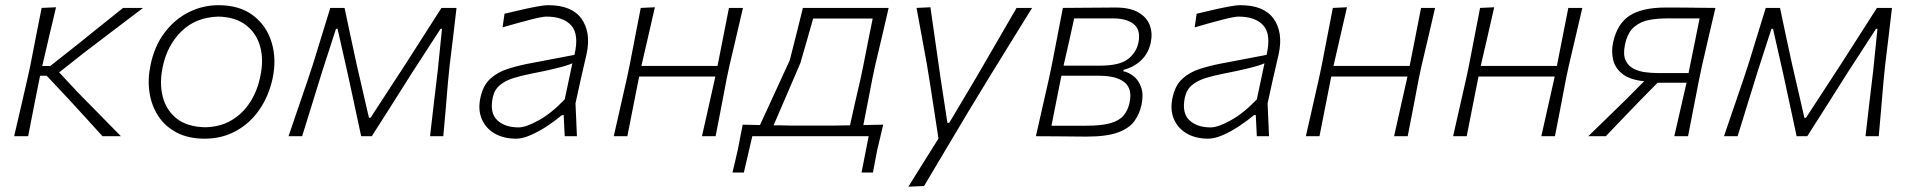

<svg xmlns="http://www.w3.org/2000/svg" viewBox="-20 -525 7365 740"><path d="M34.5 0Q47.5 -56 59.5 -107.5Q71.5 -159 85.5 -220.5L96.5 -270.5Q108.5 -332.5 119 -386.2Q129.5 -440 140.5 -494.5L196 -497Q182.5 -441 170 -387.2Q157.5 -333.5 143.5 -273.5L142.5 -270.5H173.5L273 -349Q318 -385.5 363.8 -422Q409.5 -458.5 454.5 -494.5H531.5Q474.5 -451.5 418 -408.5Q361.5 -365.5 305 -322.5L208 -246L277.5 -171.5Q319.5 -128.5 362 -85.5Q404.5 -42.5 446 0H375Q342.5 -36 309.8 -71.8Q277 -107.5 244 -143.5L160 -233H134.5L131 -216Q119 -156.5 109.2 -106.2Q99.5 -56 88.5 0Z M769 9.5Q706 9.5 661.2 -14Q616.5 -37.5 590.2 -77.5Q564 -117.5 556.2 -168.2Q548.5 -219 560 -273.5Q575 -347 614 -398.8Q653 -450.5 707.2 -477.8Q761.5 -505 822 -505Q903.5 -505 955.5 -465.5Q1007.5 -426 1027 -361.2Q1046.5 -296.5 1030.5 -222Q1015.5 -153.5 979 -101.2Q942.5 -49 888.8 -19.8Q835 9.5 769 9.5ZM771.5 -34.5Q830 -36 873.2 -62Q916.5 -88 944.2 -131.5Q972 -175 983 -229.5Q997 -293.5 982.8 -345.2Q968.5 -397 928 -428.2Q887.5 -459.5 821.5 -461Q734.5 -458.5 679.2 -404.2Q624 -350 607 -266.5Q594 -205 607 -153Q620 -101 660.5 -68.5Q701 -36 771.5 -34.5Z M1092 0Q1110.5 -54.5 1128.5 -106.8Q1146.5 -159 1164 -210.5L1186.5 -278.5Q1203 -332 1219.8 -386.5Q1236.5 -441 1253 -494.5H1308Q1319 -442 1330.8 -387Q1342.5 -332 1354 -279.5L1402 -71H1408L1544 -279.5Q1579 -334 1613.2 -387.8Q1647.5 -441.5 1681.5 -494.5H1739.5Q1733.5 -442 1726.8 -385.8Q1720 -329.5 1713.5 -277L1706.5 -208Q1702 -155.5 1697.8 -104Q1693.5 -52.5 1688.5 0H1637.5Q1644.5 -63 1652 -126Q1659.5 -189 1667 -251.5L1683.5 -414H1678L1566.5 -242Q1528.5 -181.5 1490 -121Q1451.5 -60.5 1413 0H1372Q1359 -60.5 1346 -121.2Q1333 -182 1320 -241.5L1281 -414H1275L1223 -253.5Q1203.5 -190.5 1183.8 -126.8Q1164 -63 1144.5 0Z M1969.5 9.5Q1920 9.5 1885.2 -11.2Q1850.5 -32 1836 -68.2Q1821.5 -104.5 1832 -150Q1842 -196.5 1870 -221.8Q1898 -247 1936.2 -259.2Q1974.5 -271.5 2015.5 -279.5L2194 -313.5Q2212.5 -392 2182 -426.5Q2151.5 -461 2085.5 -461Q2070 -461 2022.5 -448.8Q1975 -436.5 1917 -419.5L1924.5 -472Q1947.5 -477.5 1980.5 -485.2Q2013.5 -493 2044.8 -499Q2076 -505 2093 -505Q2184 -505 2221.2 -452.8Q2258.5 -400.5 2241 -317.5Q2236.5 -296 2230 -270Q2223.5 -244 2216.5 -211L2198 -126.5Q2199.5 -94.5 2200.8 -65Q2202 -35.5 2203.5 0H2156.5L2152.5 -81.5H2146Q2118.5 -58.5 2086.8 -37.8Q2055 -17 2024.2 -3.8Q1993.5 9.5 1969.5 9.5ZM1979 -34Q2006.5 -34 2055.8 -61Q2105 -88 2156.5 -142L2186 -281Q2176 -276.5 2159.8 -271.5Q2143.5 -266.5 2112.2 -259Q2081 -251.5 2025 -240.5Q1989.5 -233.5 1958.8 -224Q1928 -214.5 1906.8 -197Q1885.5 -179.5 1879 -148.5Q1867 -90 1896.2 -62Q1925.5 -34 1979 -34Z M2345.5 0Q2358 -55.5 2370 -108Q2382 -160.5 2395.5 -220.5L2406 -270Q2418.5 -333.5 2428.5 -386.2Q2438.5 -439 2449.5 -494.5L2504 -497Q2491 -440.5 2478.8 -387Q2466.5 -333.5 2452 -271H2745.5Q2758 -334 2768.2 -386.5Q2778.5 -439 2789.5 -494.5H2843.5Q2830.5 -438.5 2818.2 -385.8Q2806 -333 2791 -270L2780.5 -220.5Q2769 -159.5 2759 -107.8Q2749 -56 2738 0H2685.5Q2698 -55.5 2709.8 -108Q2721.5 -160.5 2735 -220.5L2737 -230H2443.5L2441.5 -220.5Q2429.5 -159.5 2419.2 -108Q2409 -56.5 2398 0Z M2803 140Q2808.5 118 2813.5 96Q2818.5 74 2824 50.5Q2828.5 26 2833.2 2.8Q2838 -20.5 2842.5 -44.5Q2859 -44 2875.8 -43.8Q2892.5 -43.5 2909 -43Q2923 -73.5 2951 -134.2Q2979 -195 3024 -293Q3040.5 -358 3052 -403.8Q3063.5 -449.5 3074.5 -494.5H3405Q3392 -438.5 3379.8 -386Q3367.5 -333.5 3352.5 -270.5L3342 -220.5Q3332.5 -170.5 3324.2 -128.5Q3316 -86.5 3307.5 -43Q3326.5 -43.5 3345.8 -43.8Q3365 -44 3384 -44.5Q3378 -19.5 3372.5 4.5Q3367 28.5 3361 52.5Q3357 73.5 3352.8 95.8Q3348.5 118 3344.5 140H3300.5L3328 0H2879.5L2847 140ZM3027 -41H3197Q3211.5 -41 3226.2 -41.5Q3241 -42 3256 -42Q3265.5 -86 3275.2 -128Q3285 -170 3296.5 -220.5L3307 -270.5Q3317 -322.5 3325.8 -365.8Q3334.5 -409 3343.5 -453.5H3114Q3103 -415 3091.8 -375.5Q3080.5 -336 3065 -282.5Q3038.5 -221 3010.2 -155Q2982 -89 2961.5 -42Q2978.5 -42 2994.8 -41.8Q3011 -41.5 3027 -41Z M3481 194.5Q3509.5 148.5 3538.8 101.8Q3568 55 3597 9Q3589.5 -40 3582 -89Q3574.5 -138 3567 -186.5L3552.5 -276.5Q3542.5 -330 3532.5 -385.8Q3522.5 -441.5 3512.5 -494.5L3566 -497Q3576 -427.5 3585.5 -360.8Q3595 -294 3605 -224.5L3631.5 -51.5H3638.5L3742 -225.5Q3782.5 -295 3820.8 -361.2Q3859 -427.5 3898 -494.5H3958Q3932.5 -453.5 3909.5 -416.5Q3886.5 -379.5 3859.2 -335Q3832 -290.5 3793.5 -228.5L3709 -89.5Q3651.5 6.5 3612.5 72.5Q3573.5 138.5 3541.5 192Z M3972.5 0Q3985 -56 3997 -108.2Q4009 -160.5 4022.5 -220.5L4033 -270Q4045.5 -333 4055.5 -386Q4065.5 -439 4076.5 -494.5Q4115.5 -495 4172.5 -495.2Q4229.5 -495.5 4280 -496Q4335 -496 4367.5 -477.2Q4400 -458.5 4411.5 -427.5Q4423 -396.5 4415 -360Q4406 -318.5 4377.5 -292Q4349 -265.5 4310.5 -256L4309.5 -250.5Q4330 -246.5 4349.2 -231.2Q4368.5 -216 4378.2 -188.5Q4388 -161 4379.5 -120.5Q4372 -86.5 4352.5 -58.8Q4333 -31 4289.5 -14.8Q4246 1.5 4167.5 1.5Q4110.5 1 4059 0.5Q4007.5 0 3972.5 0ZM4120 -454Q4111.5 -415 4100.8 -366.8Q4090 -318.5 4079.5 -273.5V-272H4220Q4294.5 -272 4327 -297Q4359.5 -322 4367.5 -360Q4377.5 -408.5 4350.5 -431.2Q4323.5 -454 4270.5 -454ZM4032.5 -40.5H4166.5Q4225 -40.5 4259 -50Q4293 -59.5 4310 -79.2Q4327 -99 4333.5 -129Q4345 -182.5 4314 -207.8Q4283 -233 4216 -233H4071L4068.5 -221.5Q4060 -178 4050 -128.5Q4040 -79 4032.5 -40.5Z M4637 9.5Q4587.5 9.5 4552.8 -11.2Q4518 -32 4503.5 -68.2Q4489 -104.5 4499.5 -150Q4509.5 -196.5 4537.5 -221.8Q4565.5 -247 4603.8 -259.2Q4642 -271.5 4683 -279.5L4861.5 -313.5Q4880 -392 4849.5 -426.5Q4819 -461 4753 -461Q4737.5 -461 4690 -448.8Q4642.5 -436.5 4584.5 -419.5L4592 -472Q4615 -477.5 4648 -485.2Q4681 -493 4712.2 -499Q4743.5 -505 4760.5 -505Q4851.5 -505 4888.8 -452.8Q4926 -400.5 4908.5 -317.5Q4904 -296 4897.5 -270Q4891 -244 4884 -211L4865.5 -126.5Q4867 -94.5 4868.2 -65Q4869.5 -35.5 4871 0H4824L4820 -81.5H4813.5Q4786 -58.5 4754.2 -37.8Q4722.5 -17 4691.8 -3.8Q4661 9.5 4637 9.5ZM4646.5 -34Q4674 -34 4723.2 -61Q4772.5 -88 4824 -142L4853.5 -281Q4843.5 -276.5 4827.2 -271.5Q4811 -266.5 4779.8 -259Q4748.5 -251.5 4692.5 -240.5Q4657 -233.5 4626.2 -224Q4595.5 -214.5 4574.2 -197Q4553 -179.5 4546.5 -148.5Q4534.5 -90 4563.8 -62Q4593 -34 4646.5 -34Z M5013 0Q5025.5 -55.5 5037.5 -108Q5049.5 -160.5 5063 -220.5L5073.5 -270Q5086 -333.5 5096 -386.2Q5106 -439 5117 -494.5L5171.5 -497Q5158.5 -440.5 5146.2 -387Q5134 -333.5 5119.5 -271H5413Q5425.5 -334 5435.8 -386.5Q5446 -439 5457 -494.5H5511Q5498 -438.5 5485.8 -385.8Q5473.5 -333 5458.5 -270L5448 -220.5Q5436.5 -159.5 5426.5 -107.8Q5416.5 -56 5405.5 0H5353Q5365.5 -55.5 5377.2 -108Q5389 -160.5 5402.5 -220.5L5404.5 -230H5111L5109 -220.5Q5097 -159.5 5086.8 -108Q5076.5 -56.5 5065.5 0Z M5580.5 0Q5593 -55.5 5605 -108Q5617 -160.5 5630.5 -220.5L5641 -270Q5653.5 -333.5 5663.5 -386.2Q5673.5 -439 5684.5 -494.5L5739 -497Q5726 -440.5 5713.8 -387Q5701.5 -333.5 5687 -271H5980.5Q5993 -334 6003.2 -386.5Q6013.5 -439 6024.5 -494.5H6078.5Q6065.5 -438.5 6053.2 -385.8Q6041 -333 6026 -270L6015.5 -220.5Q6004 -159.5 5994 -107.8Q5984 -56 5973 0H5920.5Q5933 -55.5 5944.8 -108Q5956.5 -160.5 5970 -220.5L5972 -230H5678.5L5676.5 -220.5Q5664.5 -159.5 5654.2 -108Q5644 -56.5 5633 0Z M6101.5 0Q6138 -35.5 6174.5 -71Q6211 -106.5 6246.5 -141L6317 -212Q6264 -217 6235.2 -238.5Q6206.5 -260 6198 -292.2Q6189.5 -324.5 6197 -361Q6213 -434 6261.2 -465Q6309.5 -496 6400.5 -496Q6433 -496 6468.8 -495.8Q6504.5 -495.5 6537 -495Q6569.5 -494.5 6591.5 -494.5Q6578.5 -439 6566.2 -386.2Q6554 -333.5 6539.5 -270.5L6529 -220.5Q6517 -159.5 6507 -108Q6497 -56.5 6486 0H6433Q6445.5 -55 6456 -100.5Q6466.5 -146 6480 -205V-206H6368.5L6302 -138.5Q6269 -104.5 6235.2 -69.2Q6201.5 -34 6169 0ZM6367.5 -243.5H6488L6493.5 -271Q6503.5 -320.5 6512.5 -364.5Q6521.5 -408.5 6530.5 -454H6401.5Q6371 -454 6338 -448.5Q6305 -443 6279 -421.8Q6253 -400.5 6243 -353Q6235 -315 6245.2 -292.8Q6255.5 -270.5 6276.5 -260Q6297.5 -249.5 6322.2 -246.5Q6347 -243.5 6367.5 -243.5Z M6624.5 0Q6643 -54.5 6661 -106.8Q6679 -159 6696.5 -210.5L6719 -278.5Q6735.5 -332 6752.2 -386.5Q6769 -441 6785.5 -494.5H6840.5Q6851.5 -442 6863.2 -387Q6875 -332 6886.5 -279.5L6934.5 -71H6940.5L7076.5 -279.5Q7111.5 -334 7145.8 -387.8Q7180 -441.5 7214 -494.5H7272Q7266 -442 7259.2 -385.8Q7252.5 -329.5 7246 -277L7239 -208Q7234.5 -155.5 7230.2 -104Q7226 -52.5 7221 0H7170Q7177 -63 7184.5 -126Q7192 -189 7199.5 -251.5L7216 -414H7210.5L7099 -242Q7061 -181.5 7022.5 -121Q6984 -60.5 6945.5 0H6904.5Q6891.5 -60.5 6878.5 -121.2Q6865.5 -182 6852.5 -241.5L6813.5 -414H6807.5L6755.5 -253.5Q6736 -190.5 6716.2 -126.8Q6696.5 -63 6677 0Z"/></svg>

Font: Commissioner Loud ExtraLight
Style: Italic
Weight: 200
Italic angle: -12°
Designer: Kostas Bartsokas
Foundry: Kostas Bartsokas
Version: Version 1.000; ttfautohint (v1.8.3)